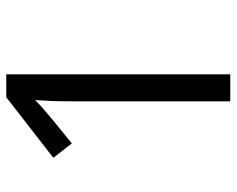

<svg xmlns="http://www.w3.org/2000/svg" viewBox="-91 -663 754 612"><g transform="rotate(-90 286.0 -357.0)"><path d="M355 0H269V-499Q269 -542 270 -568Q271 -594 273 -622Q257 -606 244 -595Q231 -584 211 -567L135 -505L89 -564L282 -714H355Z"/></g></svg>

Font: Noto Sans Meroitic
Style: Regular
Weight: 400
Designer: Monotype Design Team
Foundry: Monotype Imaging Inc.
Version: Version 2.002; ttfautohint (v1.8.4.7-5d5b)